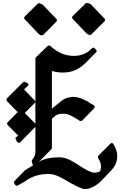

<svg xmlns="http://www.w3.org/2000/svg" viewBox="-20 -1220 852 1302"><path d="M775 -161Q775 -181 768.5 -201.5Q762 -222 750 -242Q747 -248 741 -250Q735 -252 729 -246L648 -165Q645 -161 644.5 -155.5Q644 -150 646 -147Q665 -118 665 -88Q665 -77 659 -59L652 -55L650 -54Q641 -52 633.5 -50.5Q626 -49 620 -49Q604 -49 575 -63.5Q546 -78 517 -98Q479 -124 446 -138.5Q413 -153 386 -153H373Q299 -153 245 -124L327 -207Q328 -208 330 -211Q332 -214 332 -216V-414Q346 -427 350 -430.5Q354 -434 356 -435L357 -437Q374 -446 386.5 -447.5Q399 -449 408 -449Q432 -449 456 -438Q480 -427 503 -412L520 -401Q523 -399 528.5 -399.5Q534 -400 538 -403L619 -486Q623 -491 622 -496.5Q621 -502 617 -506Q610 -509 602.5 -514Q595 -519 588 -522Q583 -526 577 -530.5Q571 -535 563 -537Q518 -563 477 -563Q474 -563 469 -563Q465 -563 461 -561Q426 -560 392 -532Q368 -512 356 -502.5Q344 -493 342 -492L332 -481V-739Q367 -728 407 -728Q495 -728 559 -792L630 -864Q639 -872 633 -880L623 -892Q613 -902 603 -892Q555 -841 480 -841Q393 -841 321 -909Q312 -914 304 -909L225 -833Q224 -832 222 -828.5Q220 -825 220 -822V-381L148 -454L215 -521Q224 -529 215 -539Q195 -559 178.5 -576.5Q162 -594 143 -614L167 -635Q174 -641 172 -648.5Q170 -656 161 -659L146 -665Q140 -666 134 -660L28 -554Q25 -551 24 -545.5Q23 -540 27 -535Q43 -517 62 -498Q81 -479 100 -460L32 -391Q23 -381 33 -372Q51 -354 67.5 -336.5Q84 -319 104 -300L92 -292Q87 -290 85.5 -285Q84 -280 87 -275L95 -259Q99 -253 105.5 -251.5Q112 -250 118 -256L220 -360V-188Q220 -164 202 -141Q201 -139 200 -138Q198 -135 196 -131.5Q194 -128 195 -126L200 -109Q200 -104 206 -100Q195 -93 181 -85Q167 -77 149 -65L78 8Q71 18 78 26L84 35Q92 42 101 38Q108 33 117.5 27.5Q127 22 138 17Q147 11 158 4Q169 -3 182 -12V-11Q239 -40 301 -40H314Q334 -40 358 -31.5Q382 -23 406 -9Q459 22 498.5 42Q538 62 553 62Q563 62 574.5 60.5Q586 59 595 54Q635 38 661 12Q678 -6 696 -24.5Q714 -43 730 -60Q775 -104 775 -161ZM687 -1074Q698 -1085 687 -1096L594 -1193L575 -1199Q566 -1202 561 -1197L475 -1113Q463 -1101 474 -1091L568 -992L581 -985Q584 -982 590 -982.5Q596 -983 601 -988ZM361 -1072Q372 -1083 361 -1093L268 -1190L250 -1197Q240 -1200 235 -1194L150 -1110Q138 -1099 148 -1089L243 -989L255 -982Q259 -980 265 -980.5Q271 -981 275 -985Z"/></svg>

Font: MM Taunggyi
Style: Regular
Weight: 400
Designer: Khon Soe Zaw Thu
Version: Version 1.00 July 18, 2016, initial release